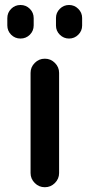

<svg xmlns="http://www.w3.org/2000/svg" viewBox="-20 -784 359 782"><path d="M9.8 -680.7V-710Q9.8 -732.4 25.4 -748Q41 -763.7 63.5 -763.7Q85.9 -763.7 101.6 -748Q117.2 -732.4 117.2 -710V-680.7Q117.2 -658.2 101.6 -642.6Q85.9 -627 63.5 -627Q41 -627 25.4 -642.6Q9.8 -658.2 9.8 -680.7ZM208 -679.7V-710.9Q208 -732.4 223.6 -748Q239.3 -763.7 261.2 -763.7Q283.2 -763.7 298.8 -748Q314.5 -732.4 314.5 -710.9V-679.7Q314.5 -658.2 298.8 -642.6Q283.2 -627 261.2 -627Q239.3 -627 223.6 -642.6Q208 -658.2 208 -679.7ZM162.1 -21.5Q138.7 -21.5 121.6 -38.6Q104.5 -55.7 104.5 -79.1V-487.3Q104.5 -510.7 121.6 -527.8Q138.7 -544.9 162.1 -544.9H163.1Q186.5 -544.9 203.6 -527.8Q220.7 -510.7 220.7 -487.3V-79.1Q220.7 -55.7 203.6 -38.6Q186.5 -21.5 163.1 -21.5Z"/></svg>

Font: Gen Jyuu Gothic P Medium
Style: Regular
Weight: 500
Designer: [Source Han Sans]
Ryoko NISHIZUKA  (kana & ideographs); Paul D. Hunt (Latin, Greek & Cyrillic); Wenlong ZHANG  (bopomofo
Version: Version 1.002.20150607